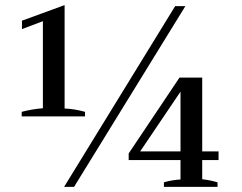

<svg xmlns="http://www.w3.org/2000/svg" viewBox="-20 -732 946 752"><path d="M65 -294C65 -294 65 -276 65 -276C65 -276 313 -276 313 -276C313 -276 313 -294 313 -294C288 -301 261 -306 233 -307C233 -307 233 -712 233 -712C233 -712 66 -651 66 -651C66 -651 66 -618 66 -618C66 -618 148 -649 148 -649C148 -649 148 -308 148 -308C120 -306 92 -301 65 -294ZM666 -708C666 -708 231 0 231 0C231 0 270 0 270 0C270 0 706 -708 706 -708C706 -708 666 -708 666 -708ZM622 -18C622 -18 622 0 622 0C622 0 832 0 832 0C832 0 832 -18 832 -18C811 -24 791 -28 772 -30C772 -30 772 -105 772 -105C772 -105 836 -105 836 -105C836 -105 836 -139 836 -139C836 -139 772 -139 772 -139C772 -139 772 -428 772 -428C772 -428 683 -428 683 -428C683 -428 484 -131 484 -131C484 -131 484 -105 484 -105C484 -105 687 -105 687 -105C687 -105 687 -29 687 -29C668 -28 647 -25 622 -18ZM687 -139C687 -139 529 -139 529 -139C529 -139 687 -373 687 -373C687 -373 687 -139 687 -139Z"/></svg>

Font: BUSH 25 TRIRONG 0515 A
Style: Regular
Weight: 400
Designer: Katatrad Team
Foundry: CadsonDemak